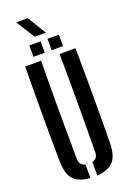

<svg xmlns="http://www.w3.org/2000/svg" viewBox="-200 -1149 819 1221"><g transform="rotate(-20 210.0 -538.0)"><path d="M39.5 -157Q35.5 -478.5 39.5 -800H147.5Q145 -640 145.2 -469Q145.5 -298 147 -138Q147 -92.5 187 -83V8Q109 3 74.8 -35.8Q40.5 -74.5 39.5 -157ZM233.5 8V-83Q272 -92.5 272 -138Q273.5 -298 274 -469Q274.5 -640 272 -800H380Q384 -478.5 380 -157Q379 -74.5 345 -35.8Q311 3 233.5 8ZM233 -840V-917H310V-840ZM110 -840V-917H186.5V-840ZM161.5 -957.5 81.5 -1083.5H160L236.5 -957.5Z"/></g></svg>

Font: Big Shoulders Stencil Display
Style: Bold
Weight: 700
Designer: Patric King
Foundry: XO Type Co
Version: Version 1.000